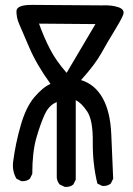

<svg xmlns="http://www.w3.org/2000/svg" viewBox="-20 -766 540 781"><path d="M243.2 -5.9 222.7 -15.6Q212.9 -27.3 210.9 -43V-350.6Q179.7 -338.9 162.1 -300.8Q144.5 -262.7 127.9 -205.1Q111.3 -147.5 111.3 -58.6L101.6 -39.1Q87.9 -27.3 66.4 -29.3L46.9 -39.1Q29.3 -69.3 33.2 -106.4Q43 -182.6 64.5 -256.8Q85.9 -331.1 120.1 -371.1Q154.3 -411.1 185.5 -424.8Q128.9 -502.9 99.1 -572.8Q69.3 -642.6 58.1 -668Q46.9 -693.4 46.9 -720.2Q46.9 -747.1 113.3 -746.1L393.6 -744.1Q434.6 -746.1 462.4 -736.3Q490.2 -726.6 480 -703.1Q469.7 -679.7 444.3 -638.7Q418.9 -597.7 392.6 -550.3Q366.2 -502.9 309.6 -440.4Q366.2 -422.9 397.5 -367.2Q428.7 -311.5 432.6 -220.7Q436.5 -129.9 440.4 -39.1L430.7 -19.5Q417 -7.8 395.5 -9.8L376 -19.5Q356.4 -100.6 357.4 -188.5Q358.4 -276.4 335 -312Q311.5 -347.7 288.1 -358.4V-35.2L278.3 -15.6Q264.6 -3.9 243.2 -5.9ZM368.2 -668 138.7 -669.9Q158.2 -615.2 183.1 -566.9Q208 -518.6 251 -469.7Z"/></svg>

Font: JasonHandwriting1
Style: Regular
Weight: 400
Version: Version 1.48.20